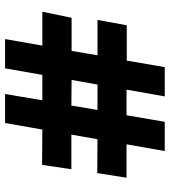

<svg xmlns="http://www.w3.org/2000/svg" viewBox="25 -731 685 775"><g transform="rotate(90 367.5 -343.5)"><path d="M27.3 -171.9 51.8 -290H185.5L203.1 -394.5H60.5L82 -512.7H224.6L251 -666H369.1L341.8 -511.7H445.3L471.7 -666H589.8L562.5 -511.7H697.3L678.7 -393.6L542 -394.5L523.4 -289.1H663.1L645.5 -170.9L502.9 -171.9L476.6 -21.5H359.4L384.8 -171.9H282.2L255.9 -21.5H137.7L164.1 -171.9ZM302.7 -290 406.2 -289.1 423.8 -394.5H321.3Z"/></g></svg>

Font: Post No Bills Colombo
Style: ExtraBold
Weight: 900
Designer: Kosala Senevirathne, Siva Puranthara, Lasantha Premarathna, Tharique Azeez
Foundry: Mooniak
Version: Version 1.220 ; ttfautohint (v1.5)